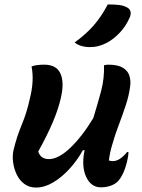

<svg xmlns="http://www.w3.org/2000/svg" viewBox="-20 -834 640 864"><path d="M122 -535Q143 -543 179 -543Q234 -543 252 -503Q270 -463 254 -394Q243 -344 217.5 -284Q192 -224 152 -152Q163 -118 200 -118Q243 -118 296.5 -169Q350 -220 400 -303Q419 -365 434.5 -422.5Q450 -480 448 -540Q457 -543 467 -543Q510 -543 532.5 -529.5Q555 -516 562 -494Q569 -472 566 -448Q561 -406 546 -360.5Q531 -315 514 -270.5Q497 -226 485 -183Q479 -163 475.5 -146Q472 -129 470 -112Q478 -109 488 -109Q505 -109 522 -121Q539 -133 552 -150H558Q558 -131 551 -104Q544 -77 537 -61Q530 -45 521 -31Q508 -11 485 -1Q462 9 434 9Q390 9 368 -37.5Q346 -84 360 -155L361 -158H353Q328 -113 293 -74.5Q258 -36 219 -13Q180 10 142 10Q112 10 90 -6Q68 -22 55.5 -48Q43 -74 39 -103.5Q35 -133 41 -159Q55 -218 78 -273Q101 -328 114 -389Q135 -471 122 -535ZM465 -814Q497 -814 516.5 -811.5Q536 -809 551 -801Q565 -794 567.5 -781Q570 -768 563 -754Q547 -717 519.5 -687.5Q492 -658 460 -641Q440 -631 422.5 -626.5Q405 -622 385 -622Q364 -622 345.5 -627.5Q327 -633 316 -643Q367 -680 401.5 -719.5Q436 -759 465 -814Z"/></svg>

Font: Recursive Sn Csl St SmB
Style: Italic
Weight: 600
Italic angle: -15°
Version: Version 1.079;hotconv 1.0.112;makeotfexe 2.5.65598; ttfautoh